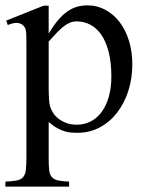

<svg xmlns="http://www.w3.org/2000/svg" viewBox="-26 -480 546 715"><path d="M466.8 -240.7Q466.8 -188 451.9 -141.6Q437 -95.2 409.9 -60.3Q382.8 -25.4 345.2 -5.4Q307.6 14.6 261.7 14.6Q251 14.6 238.8 13.7Q226.6 12.7 213.4 8.5Q200.2 4.4 185.5 -3.7Q170.9 -11.7 155.3 -25.9V109.4Q155.3 135.7 157 152.3Q158.7 168.9 166.3 178.5Q173.8 188 189.2 191.7Q204.6 195.3 231.4 196.3V214.8H-5.9V196.3Q21.5 195.3 37.1 191.9Q52.7 188.5 60.5 179Q68.4 169.4 70.3 152.3Q72.3 135.3 72.3 107.4V-315.9Q72.3 -334.5 72 -346.4Q71.8 -358.4 70.3 -366.5Q68.8 -374.5 65.4 -379.4Q62 -384.3 56.2 -388.7Q48.3 -394 36.4 -394.8Q24.4 -395.5 2.9 -386.7L-2.9 -403.3L136.7 -459H155.3V-354.5Q172.4 -383.8 189.5 -404.1Q206.5 -424.3 224.1 -436.8Q241.7 -449.2 260.3 -454.6Q278.8 -460 299.3 -460Q336.4 -460 367.2 -443.1Q397.9 -426.3 420.2 -396.7Q442.4 -367.2 454.6 -327.1Q466.8 -287.1 466.8 -240.7ZM388.7 -194.3Q388.7 -248.5 378.4 -287.6Q368.2 -326.7 350.6 -351.6Q333 -376.5 309.6 -388.4Q286.1 -400.4 259.8 -400.4Q245.1 -400.4 232.7 -394.8Q220.2 -389.2 208 -379.2Q195.8 -369.1 183.1 -355.5Q170.4 -341.8 155.3 -325.2V-157.7Q155.3 -105.5 159.7 -86.4Q163.1 -73.7 170.9 -61Q178.7 -48.3 191.4 -38.3Q204.1 -28.3 221.2 -22Q238.3 -15.6 259.8 -15.6Q288.6 -15.6 312.3 -28.1Q335.9 -40.5 352.8 -63.5Q369.6 -86.4 379.2 -119.6Q388.7 -152.8 388.7 -194.3Z"/></svg>

Font: Doulos SIL Eur
Style: Regular
Weight: 400
Designer: Walt Agee, Victor Gaultney, Peter Martin, Debbi Hosken, Becca Hirsbrunner
Foundry: SIL International
Version: Version 5.000